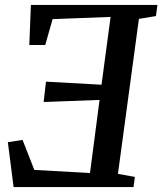

<svg xmlns="http://www.w3.org/2000/svg" viewBox="-20 -763 662 783"><path d="M35.5 0 12 -183 72 -192.5 120 -70 347 -57.5 386 -355.5 158 -347 167.5 -430 394 -417.5 431 -694 194.5 -685 164.5 -579.5H99.5L106 -743H622L616 -697.5L546.5 -686L461 -54L530 -41.5L524.5 0Z"/></svg>

Font: Merriweather Medium
Style: Italic
Weight: 500
Italic angle: -7.8°
Version: Version 2.101